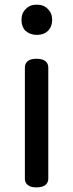

<svg xmlns="http://www.w3.org/2000/svg" viewBox="-20 -771 314 825"><path d="M177.7 21.5Q165 34.2 136.7 34.2Q108.4 34.2 96.7 21.5Q86.9 12.7 86.9 -3.9V-480.5Q86.9 -497.1 96.7 -505.9Q108.4 -518.6 136.7 -518.6Q165 -518.6 177.7 -505.9Q187.5 -496.1 187.5 -480.5V-3.9Q187.5 11.7 177.7 21.5ZM90.8 -637.7Q90.8 -637.7 89.8 -637.7Q72.3 -656.2 72.3 -685.5Q72.3 -714.8 90.8 -732.4Q108.4 -751 137.7 -751Q168 -751 185.5 -732.4Q204.1 -714.8 204.1 -685.5Q204.1 -656.2 185.5 -637.7Q168 -621.1 138.7 -621.1Q109.4 -621.1 90.8 -637.7Z"/></svg>

Font: TaiwanPearl
Style: Regular
Weight: 400
Version: Version 2.102